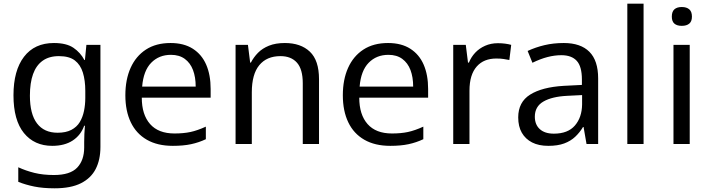

<svg xmlns="http://www.w3.org/2000/svg" viewBox="-20 -780 3838 1040"><path d="M272 -547Q340 -547 378 -521Q416 -495 437 -455H440L448 -537H524V16Q524 85 498.5 135Q473 185 418.5 212.5Q364 240 276 240Q213 240 166 230.5Q119 221 79 205V126Q120 145 166.5 156.5Q213 168 272 168Q360 168 398 128Q436 88 436 19V-11Q436 -34 437 -54Q438 -74 440 -99H436Q418 -48 374 -19Q330 10 263 10Q166 10 109.5 -59.5Q53 -129 53 -264Q53 -398 110 -472.5Q167 -547 272 -547ZM299 -476Q246 -476 211 -451Q176 -426 159 -378.5Q142 -331 142 -262Q142 -162 180.5 -111.5Q219 -61 292 -61Q337 -61 366.5 -76.5Q396 -92 412 -118.5Q428 -145 435 -179Q442 -213 442 -250V-288Q442 -344 429 -386.5Q416 -429 385.5 -452.5Q355 -476 299 -476Z M904 -547Q976 -547 1024.5 -516Q1073 -485 1097 -429.5Q1121 -374 1121 -298V-251H748Q748 -159 793 -108Q838 -57 925 -57Q974 -57 1011.5 -65Q1049 -73 1095 -94V-26Q1057 -8 1015 1Q973 10 916 10Q833 10 775.5 -23Q718 -56 688.5 -117.5Q659 -179 659 -264Q659 -349 687.5 -412.5Q716 -476 770.5 -511.5Q825 -547 904 -547ZM906 -483Q841 -483 799 -440Q757 -397 750 -311H1040Q1040 -362 1025.5 -400.5Q1011 -439 981 -461Q951 -483 906 -483Z M1523 -547Q1609 -547 1658.5 -500Q1708 -453 1708 -351V0H1620V-329Q1620 -405 1588.5 -440.5Q1557 -476 1499 -476Q1425 -476 1384.5 -427Q1344 -378 1344 -280V0H1256V-537H1323L1335 -441H1339Q1354 -470 1377.5 -494Q1401 -518 1437 -532.5Q1473 -547 1523 -547Z M2082 -547Q2154 -547 2202.5 -516Q2251 -485 2275 -429.5Q2299 -374 2299 -298V-251H1926Q1926 -159 1971 -108Q2016 -57 2103 -57Q2152 -57 2189.5 -65Q2227 -73 2273 -94V-26Q2235 -8 2193 1Q2151 10 2094 10Q2011 10 1953.5 -23Q1896 -56 1866.5 -117.5Q1837 -179 1837 -264Q1837 -349 1865.5 -412.5Q1894 -476 1948.5 -511.5Q2003 -547 2082 -547ZM2084 -483Q2019 -483 1977 -440Q1935 -397 1928 -311H2218Q2218 -362 2203.5 -400.5Q2189 -439 2159 -461Q2129 -483 2084 -483Z M2677 -546Q2698 -546 2716.5 -543.5Q2735 -541 2749 -537L2739 -455Q2723 -458 2707.5 -460.5Q2692 -463 2668 -463Q2635 -463 2608.5 -452.5Q2582 -442 2562.5 -420Q2543 -398 2533 -365.5Q2523 -333 2523 -288V0H2435V-537H2503L2515 -441H2520Q2532 -471 2554 -494.5Q2576 -518 2607.5 -532Q2639 -546 2677 -546Z M3034 -547Q3125 -547 3172.5 -499.5Q3220 -452 3220 -355V0H3157L3141 -92H3138Q3120 -62 3095.5 -39Q3071 -16 3036 -3Q3001 10 2950 10Q2898 10 2862 -8.5Q2826 -27 2806.5 -61Q2787 -95 2787 -144Q2787 -227 2851.5 -267.5Q2916 -308 3033 -315L3132 -320V-349Q3132 -420 3104 -450.5Q3076 -481 3021 -481Q2984 -481 2945.5 -471Q2907 -461 2864 -440L2838 -504Q2881 -524 2929.5 -535.5Q2978 -547 3034 -547ZM3053 -261Q2970 -257 2923.5 -230Q2877 -203 2877 -148Q2877 -105 2904 -80.5Q2931 -56 2980 -56Q3056 -56 3094 -100Q3132 -144 3133 -214V-265Z M3466 0H3378V-760H3466Z M3716 -537V0H3628V-537ZM3673 -742Q3699 -742 3713.5 -729.5Q3728 -717 3728 -690Q3728 -664 3713.5 -652Q3699 -640 3673 -640Q3647 -640 3633 -652Q3619 -664 3619 -690Q3619 -717 3633 -729.5Q3647 -742 3673 -742Z"/></svg>

Font: Noto Sans Hebrew Thin
Style: Regular
Weight: 400
Version: Version 3.001